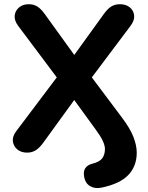

<svg xmlns="http://www.w3.org/2000/svg" viewBox="-20 -734 722 934"><path d="M475.2 178.5Q443 185.5 419.5 172.1Q396 158.8 390 129.8Q383.8 99.5 395.1 83.8Q406.5 68 428.5 62.5Q464.2 53.8 477.4 36Q490.5 18.2 490.5 -9.5Q490.5 -25.8 480 -48.6Q469.5 -71.5 446 -103.2L316.2 -281.8H366L190.8 -40.2Q172.2 -14.5 153.9 -3Q135.5 8.5 112 8.5Q83 8.5 64.2 -7.1Q45.5 -22.8 42.6 -46.6Q39.8 -70.5 58.5 -95.2L281 -390.5V-324.5L67.8 -609Q49 -634.5 51.5 -658.4Q54 -682.2 72.8 -697.9Q91.5 -713.5 119.8 -713.5Q144 -713.5 161.8 -702.2Q179.5 -691 197.8 -665.5L365.5 -433.2H317.2L484.8 -665.5Q503.2 -691.2 521.2 -702.4Q539.2 -713.5 563.5 -713.5Q592.8 -713.5 611.4 -698.2Q630 -683 632.6 -659.1Q635.2 -635.2 615.5 -609L402 -324.5V-390.5L573.2 -162.2Q613 -109.5 629.1 -67.9Q645.2 -26.2 645.2 8.8Q645.2 73.5 604.8 116.6Q564.2 159.8 475.2 178.5Z"/></svg>

Font: Nunito ExtraLight
Style: Regular
Weight: 200
Designer: Vernon Adams
Foundry: Vernon Adams
Version: Version 3.602;April 4, 2023;FontCreator 14.0.0.2856 64-bit